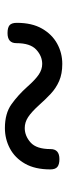

<svg xmlns="http://www.w3.org/2000/svg" viewBox="241 -838 280 803"><g transform="rotate(-90 381.5 -436.0)"><path d="M516 -316Q475 -316 445 -329Q415 -342 391 -364.5Q367 -387 344 -413Q315 -445 293.5 -459Q272 -473 248 -473Q215 -473 187.5 -448.5Q160 -424 160 -365Q160 -328 118 -328Q96 -328 85.5 -336.5Q75 -345 75 -366Q75 -430 99 -472Q123 -514 162.5 -535Q202 -556 248 -556Q309 -556 347.5 -528.5Q386 -501 420 -463Q450 -429 471.5 -414.5Q493 -400 516 -400Q549 -400 576 -425Q603 -450 603 -508Q603 -545 645 -545Q668 -545 678 -536.5Q688 -528 688 -506Q688 -443 664 -401Q640 -359 601 -337.5Q562 -316 516 -316Z"/></g></svg>

Font: Playwrite ES Deco
Style: Regular
Weight: 400
Designer: Veronika Burian, José Scaglione
Foundry: TypeTogether
Version: Version 1.002